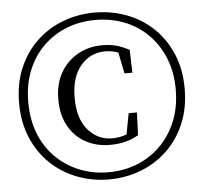

<svg xmlns="http://www.w3.org/2000/svg" viewBox="-53 -805 932 878"><g transform="rotate(-5 412.5 -366.0)"><path d="M413 17Q336 17 267 -9.5Q198 -36 145.5 -86Q93 -136 63 -207Q33 -278 33 -367Q33 -456 63 -526.5Q93 -597 145.5 -647Q198 -697 267 -723Q336 -749 413 -749Q490 -749 559 -723Q628 -697 680.5 -647Q733 -597 763 -526.5Q793 -456 793 -367Q793 -278 763 -207Q733 -136 680.5 -86Q628 -36 559 -9.5Q490 17 413 17ZM413 -16Q484 -16 545.5 -40.5Q607 -65 653.5 -111.5Q700 -158 726 -222.5Q752 -287 752 -367Q752 -447 725.5 -511.5Q699 -576 653 -621.5Q607 -667 545.5 -691Q484 -715 413 -715Q342 -715 281 -691Q220 -667 173.5 -621.5Q127 -576 101 -511.5Q75 -447 75 -367Q75 -286 101 -221Q127 -156 173.5 -110.5Q220 -65 281 -40.5Q342 -16 413 -16ZM431 -140Q368 -140 318.5 -167.5Q269 -195 241 -246Q213 -297 213 -367Q213 -439 242.5 -490Q272 -541 322 -569Q372 -597 433 -597Q472 -597 500 -589Q528 -581 558 -565L561 -460H525L502 -573L542 -534Q518 -553 495.5 -560.5Q473 -568 445 -568Q377 -568 332.5 -515.5Q288 -463 288 -368Q288 -273 332.5 -221Q377 -169 443 -169Q468 -169 494.5 -176Q521 -183 545 -202L507 -166L528 -277H566L562 -173Q533 -156 501 -148Q469 -140 431 -140Z"/></g></svg>

Font: Noto Serif SC ExtraLight Medium
Style: Regular
Weight: 500
Version: Version 2.002-H1;hotconv 1.1.0;makeotfexe 2.6.0